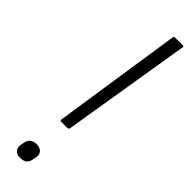

<svg xmlns="http://www.w3.org/2000/svg" viewBox="-236 -651 654 654"><g transform="rotate(45 91.0 -323.5)"><path d="M69 -178Q63 -178 64 -185L134 -649Q135 -655 140 -655H178Q184 -655 182 -649L106 -185Q105 -178 99 -178ZM56 8Q41 8 33 -0.5Q25 -9 27 -25L29 -35Q31 -50 40 -57.5Q49 -65 64 -65Q80 -65 88.5 -56Q97 -47 94 -32L92 -22Q90 -6 81 1Q72 8 56 8Z"/></g></svg>

Font: Sofia Sans Condensed Light
Style: Italic
Weight: 300
Italic angle: -9°
Version: Version 4.100